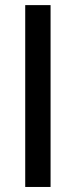

<svg xmlns="http://www.w3.org/2000/svg" viewBox="-20 -742 301 762"><path d="M180.7 0V-721.7H80.1V0Z"/></svg>

Font: FreeUniversal
Style: Regular
Weight: 400
Version: Version 1.001